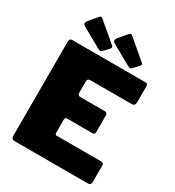

<svg xmlns="http://www.w3.org/2000/svg" viewBox="-223 -1094 1117 1224"><g transform="rotate(30 335.5 -481.5)"><path d="M52 -719Q52 -742 71 -742H611Q629 -742 629 -721V-605Q629 -578 603 -578H302Q279 -578 279 -559V-474Q279 -453 297 -453H477Q498 -453 498 -433V-309Q498 -302 494 -297Q490 -292 480 -292H295Q279 -292 279 -278V-178Q279 -164 291 -164H616Q638 -164 638 -145V-22Q638 -13 632.5 -6.5Q627 0 614 0H79Q52 0 52 -25V-719ZM146 -955Q157 -969 170 -957L310 -838Q322 -828 307 -813L274 -778Q267 -770 260.5 -770.5Q254 -771 242 -778L99 -858Q86 -866 86.5 -875.5Q87 -885 95 -895ZM365 -955Q376 -969 389 -957L529 -838Q541 -828 526 -813L493 -778Q486 -770 479.5 -770.5Q473 -771 461 -778L318 -858Q305 -866 305.5 -875.5Q306 -885 314 -895Z"/></g></svg>

Font: Libre Franklin Thin Black
Style: Regular
Weight: 900
Version: Version 3.000